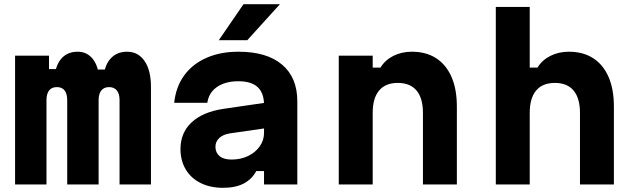

<svg xmlns="http://www.w3.org/2000/svg" viewBox="-20 -881 3040 917"><path d="M52 -615H214V-551H309L240 -503Q243 -566 272 -600Q301 -634 351 -634Q396 -634 423.5 -599Q451 -564 455 -499L399 -549H543L474 -503Q477 -566 507 -600Q537 -634 587 -634Q640 -634 670.5 -589.5Q701 -545 701 -466V0H551V-403Q551 -433 538 -449Q525 -465 501 -465Q477 -465 464 -449Q451 -433 451 -403V0H301V-403Q301 -433 288.5 -449Q276 -465 252 -465Q227 -465 214.5 -449Q202 -433 202 -403V0H52Z M1252 -391V-269L1078 -244Q1046 -239 1027.5 -222Q1009 -205 1009 -180Q1009 -152 1028.5 -135.5Q1048 -119 1086 -119Q1130 -119 1165 -136Q1200 -153 1220.5 -182Q1241 -211 1241 -246V-380Q1241 -436 1211 -464.5Q1181 -493 1118 -493Q1076 -493 1044.5 -480.5Q1013 -468 994 -445.5Q975 -423 970 -390H812Q820 -466 859.5 -520.5Q899 -575 965.5 -604.5Q1032 -634 1119 -634Q1254 -634 1327 -572.5Q1400 -511 1400 -397V0H1241V-64H1204Q1183 -25 1144 -4.5Q1105 16 1045 16Q984 16 938 -7Q892 -30 867 -72Q842 -114 842 -169Q842 -247 895 -296.5Q948 -346 1046 -361ZM1025 -689 1143 -861H1317L1161 -689Z M1598 0V-615H1760V-558H1797Q1819 -594 1858.5 -614Q1898 -634 1947 -634Q2015 -634 2063 -603Q2111 -572 2136.5 -513.5Q2162 -455 2162 -372V0H2000V-342Q2000 -412 1969.5 -448.5Q1939 -485 1880 -485Q1821 -485 1790.5 -448.5Q1760 -412 1760 -342V0Z M2348 0V-848H2510V-558H2547Q2569 -594 2608.5 -614Q2648 -634 2697 -634Q2765 -634 2813 -603Q2861 -572 2886.5 -513.5Q2912 -455 2912 -372V0H2750V-342Q2750 -412 2719.5 -448.5Q2689 -485 2630 -485Q2571 -485 2540.5 -448.5Q2510 -412 2510 -342V0Z"/></svg>

Font: Martian Mono SemiExpanded SemiExpanded
Style: Bold
Weight: 700
Width: 6
Monospace: yes
Version: Version 1.000